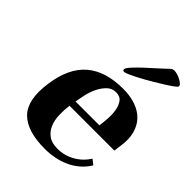

<svg xmlns="http://www.w3.org/2000/svg" viewBox="-193 -760 872 872"><g transform="rotate(45 242.5 -324.0)"><path d="M308 -435Q353 -435 388.5 -422.5Q424 -410 447 -386Q470 -362 479.5 -326.5Q489 -291 482 -245L477 -208H189Q185 -177 186 -145Q187 -113 197.5 -88Q208 -63 229.5 -47Q251 -31 289 -31Q332 -31 370.5 -52.5Q409 -74 433 -112L457 -93Q440 -65 416 -45Q392 -25 364.5 -13Q337 -1 307.5 4.5Q278 10 248 10Q133 10 83 -41.5Q33 -93 50 -210Q66 -325 130 -380Q194 -435 308 -435ZM348 -241Q351 -261 353 -288.5Q355 -316 351 -341Q347 -366 334.5 -383.5Q322 -401 296 -401Q270 -401 252 -383.5Q234 -366 222 -341Q210 -316 204 -288.5Q198 -261 195 -241ZM478 -621Q478 -617 463 -606Q448 -595 425.5 -581Q403 -567 376 -551Q349 -535 324.5 -522Q300 -509 281 -500.5Q262 -492 256 -492Q245 -492 247 -502Q248 -510 265 -528.5Q282 -547 304 -567.5Q326 -588 347 -606.5Q368 -625 376 -633Q385 -641 393.5 -649.5Q402 -658 415 -658Q421 -658 432 -655Q443 -652 453.5 -646.5Q464 -641 471.5 -634.5Q479 -628 478 -621Z"/></g></svg>

Font: Gamine
Style: Bold Italic
Weight: 700
Designer: Tapiwanashe Sebastian Garikayi
Version: Version 1.000